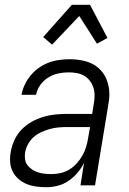

<svg xmlns="http://www.w3.org/2000/svg" viewBox="-20 -776 540 804"><path d="M173 8Q152 8 131 5Q110 2 91.5 -5.5Q73 -13 57.5 -26.5Q42 -40 33 -58Q24 -76 22.5 -97Q21 -118 25 -140Q29 -164 40 -188.5Q51 -213 69.5 -232.5Q88 -252 112 -265.5Q136 -279 161 -286.5Q186 -294 211 -296.5Q236 -299 261 -299H366L373 -343Q376 -360 376 -377Q376 -394 371 -409.5Q366 -425 356 -438Q346 -451 332 -459Q318 -467 301.5 -470Q285 -473 268 -473Q246 -473 224.5 -468.5Q203 -464 183 -452Q163 -440 149 -420.5Q135 -401 131 -379H70Q74 -401 84 -422Q94 -443 109 -461Q124 -479 143.5 -492.5Q163 -506 184.5 -514Q206 -522 228.5 -525Q251 -528 272 -528Q305 -528 336.5 -520Q368 -512 391.5 -492Q415 -472 426.5 -442.5Q438 -413 438 -381Q438 -369 436.5 -357.5Q435 -346 433 -334L378 0H317L332 -94Q321 -72 304 -52Q287 -32 266 -18Q245 -4 221 2Q197 8 173 8ZM196 -47Q215 -47 234.5 -51.5Q254 -56 271 -66.5Q288 -77 301.5 -92Q315 -107 325 -124.5Q335 -142 340.5 -160.5Q346 -179 349 -198L357 -244H262Q244 -244 226 -242.5Q208 -241 189.5 -236Q171 -231 153.5 -223Q136 -215 121.5 -202.5Q107 -190 97.5 -172.5Q88 -155 85 -137Q83 -123 85 -108.5Q87 -94 95.5 -83.5Q104 -73 115.5 -65.5Q127 -58 140 -54Q153 -50 167.5 -48.5Q182 -47 196 -47ZM198 -589 161 -621 281 -756H357L430 -617L386 -593L312 -709Z"/></svg>

Font: Iosevka Light Oblique
Style: Regular
Weight: 300
Italic angle: -9°
Monospace: yes
Designer: Belleve Invis
Foundry: Belleve Invis
Version: Version 32.5.0; ttfautohint (v1.8.4)